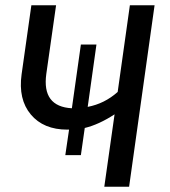

<svg xmlns="http://www.w3.org/2000/svg" viewBox="-20 -709 646 729"><path d="M235.8 -216.8Q145 -216.8 96.9 -274.4Q48.8 -332 62 -426.8L99.1 -689H192.9L155.8 -428.2Q138.7 -304.2 252.9 -297.9L287.1 -540H346.2L313 -303.2Q377 -315.4 426.8 -359.9L473.1 -689H566.9L470.2 0H376L415 -274.9Q355 -235.8 301.8 -223.1L287.1 -120.1H228L242.2 -216.8Z"/></svg>

Font: FiraSans-Italic
Style: Italic
Weight: 400
Italic angle: -8°
Designer: Carrois Corporate & Edenspiekermann AG
Foundry: Carrois Corporate GbR & Edenspiekermann AG
Version: Version 3.106;PS 003.106;hotconv 1.0.70;makeotf.lib2.5.58329